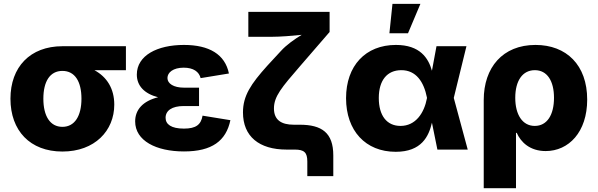

<svg xmlns="http://www.w3.org/2000/svg" viewBox="-20 -790 3156 1014"><path d="M309.6 10.3C480.5 10.3 583.5 -99.6 583.5 -237.3C583.5 -322.3 544.4 -383.8 478.5 -419.4H645V-545.9H309.6C138.7 -545.9 35.2 -435.5 35.2 -268.6C35.2 -100.1 138.7 10.3 309.6 10.3ZM309.6 -415.5C375 -415.5 410.2 -360.4 410.2 -268.6C410.2 -178.2 375 -120.1 309.6 -120.1C244.1 -120.1 209 -177.7 209 -268.6C209 -360.4 244.1 -415.5 309.6 -415.5Z M951.7 9.8C1099.6 9.8 1173.8 -45.9 1196.8 -155.3L1049.8 -179.2C1041.5 -131.8 1015.6 -110.8 951.2 -110.8C883.8 -110.8 854.5 -133.8 854.5 -168C854.5 -205.6 887.7 -230 950.7 -230H1031.2V-327.1H950.7C897.9 -327.1 864.3 -348.1 864.3 -377.9C864.3 -407.2 894.5 -432.6 950.2 -432.6C1001.5 -432.6 1031.2 -411.1 1039.6 -377.4L1189 -401.9C1168.5 -502.9 1085 -552.7 951.2 -552.7C810.5 -552.7 702.6 -497.1 702.6 -396C702.6 -336.9 742.7 -294.9 814.9 -276.4C734.4 -256.3 693.8 -210.4 693.8 -148.9C693.8 -46.9 804.2 9.8 951.7 9.8Z M1603 140.1H1740.2V30.8C1740.2 -88.9 1679.7 -131.3 1563 -131.3H1531.7C1465.3 -131.3 1426.8 -156.7 1426.8 -217.3C1426.8 -280.8 1467.3 -328.1 1564.9 -440.9L1720.7 -621.1V-727.5H1291.5V-595.7H1416.5C1458.5 -595.7 1522.5 -600.6 1573.2 -606C1534.2 -582 1491.7 -552.2 1462.9 -520L1392.1 -443.4C1304.7 -346.2 1263.2 -284.2 1263.2 -196.3C1263.2 -69.8 1348.1 0 1493.7 0H1536.6C1586.4 0 1603 15.1 1603 63Z M2069.8 11.7C2207 11.7 2244.6 -70.8 2261.2 -142.1L2290 0H2450.2L2376.5 -272.9L2443.4 -545.9H2285.2L2261.2 -416.5C2242.2 -483.4 2198.2 -552.7 2070.8 -552.7C1910.6 -552.7 1807.6 -442.9 1807.6 -271.5C1807.6 -99.6 1910.6 11.7 2069.8 11.7ZM2234.9 -272.9V-271.5C2220.2 -192.4 2174.8 -125 2095.2 -125C2022.9 -125 1980.5 -179.2 1980.5 -272.5C1980.5 -365.7 2024.4 -419.4 2099.6 -419.4C2176.8 -419.4 2218.3 -358.9 2234.9 -274.4ZM2036.6 -614.3H2134.8L2200.2 -769.5H2052.7Z M2534.7 204.1H2705.1V-88.4H2709C2730.5 -39.1 2778.8 7.8 2861.8 7.8C2983.4 7.8 3081.1 -92.3 3081.1 -264.2C3081.1 -446.8 2971.2 -552.7 2808.1 -552.7C2634.8 -552.7 2534.7 -433.6 2534.7 -261.7ZM2804.2 -125C2739.3 -125 2701.2 -184.1 2701.2 -273.4C2701.2 -363.8 2739.7 -419.4 2804.7 -419.4C2870.6 -419.4 2905.8 -361.3 2905.8 -273.4C2905.8 -183.6 2869.6 -125 2804.2 -125Z"/></svg>

Font: Inter ExtraBold
Style: Regular
Weight: 800
Designer: Rasmus Andersson
Foundry: rsms
Version: Version 4.001;git-9221beed3